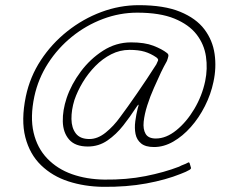

<svg xmlns="http://www.w3.org/2000/svg" viewBox="-20 -702 874 743"><path d="M80 -329Q96 -405 138 -469Q180 -533 240.5 -581Q301 -629 372 -655.5Q443 -682 517 -682Q615 -682 677 -656.5Q739 -631 771 -588.5Q803 -546 810.5 -493Q818 -440 806 -385Q796 -337 773 -291.5Q750 -246 718.5 -210.5Q687 -175 650.5 -154Q614 -133 576 -133Q543 -133 526 -147Q509 -161 504.5 -183.5Q500 -206 503.5 -232.5Q507 -259 513 -283Q514 -286 515.5 -291.5Q517 -297 515.5 -297Q514 -297 504 -282Q484 -251 457 -216.5Q430 -182 396 -158.5Q362 -135 320 -135Q271 -135 247.5 -162Q224 -189 223 -232Q222 -275 238 -323Q256 -376 292.5 -425Q329 -474 379 -506Q429 -538 487 -538Q540 -538 573.5 -525Q607 -512 626 -497Q633 -492 631.5 -484.5Q630 -477 626 -466Q620 -455 614 -444Q608 -433 603 -422Q591 -396 576 -362.5Q561 -329 550 -294.5Q539 -260 536 -231Q533 -202 543.5 -184Q554 -166 583 -166Q623 -166 662.5 -198Q702 -230 732 -280.5Q762 -331 774 -388Q784 -436 777 -483.5Q770 -531 740.5 -569Q711 -607 655 -630Q599 -653 511 -653Q443 -653 378 -628.5Q313 -604 258.5 -560Q204 -516 166 -457Q128 -398 113 -329Q96 -249 110 -189Q124 -129 163 -88.5Q202 -48 258.5 -28Q315 -8 384 -7Q470 -6 543 -20.5Q616 -35 673 -57Q682 -62 690.5 -65Q699 -68 706 -72Q709 -74 711 -73.5Q713 -73 714 -70L719 -53Q720 -52 718.5 -49.5Q717 -47 714 -45Q707 -41 698.5 -37Q690 -33 679 -29Q622 -6 546 8Q470 22 378 21Q307 20 245 0Q183 -20 139 -62.5Q95 -105 78 -171Q61 -237 80 -329ZM585 -453Q589 -462 591.5 -467.5Q594 -473 585 -480Q563 -495 539.5 -502Q516 -509 481 -509Q444 -509 410.5 -492Q377 -475 349 -446.5Q321 -418 300.5 -384Q280 -350 268 -315Q256 -276 256.5 -241.5Q257 -207 273.5 -185.5Q290 -164 326 -164Q358 -164 389 -189Q420 -214 445 -249Q472 -285 511 -341.5Q550 -398 585 -453Z"/></svg>

Font: Glory Thin Thin
Style: Italic
Weight: 250
Italic angle: -12°
Version: Version 1.011